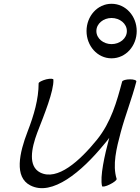

<svg xmlns="http://www.w3.org/2000/svg" viewBox="-20 -964 742 1014"><path d="M702 -800C702 -878 645 -944 569 -944C494 -944 437 -878 437 -800C437 -722 494 -656 569 -656C645 -656 702 -722 702 -800ZM489 -800C489 -840 527 -869 569 -869C612 -869 650 -840 650 -800C650 -760 612 -731 569 -731C527 -731 489 -760 489 -800ZM184 -524C184 -441 159 -355 126 -270C82 -156 54 -29 140 15C255 75 412 -58 529 -201C539 -212 548 -224 557 -236C532 -143 507 -30 519 19C520 24 539 21 560 10C581 0 597 -13 596 -19C573 -93 595 -181 618 -267C642 -356 677 -444 700 -533C702 -540 687 -545 667 -545C646 -545 627 -540 625 -533C597 -428 567 -319 492 -226C401 -114 283 -7 192 -53C128 -86 145 -179 177 -264C213 -357 265 -484 262 -543C263 -549 245 -550 224 -545C202 -539 184 -530 184 -524Z"/></svg>

Font: Nupuram Light Oblique
Style: Regular
Weight: 300
Designer: Santhosh Thottingal (santhosh.thottingal@gmail.com)
Foundry: SMC
Version: Version 1.000